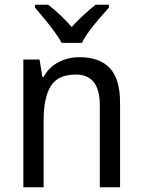

<svg xmlns="http://www.w3.org/2000/svg" viewBox="-20 -786 599 806"><path d="M313 -546Q398 -546 441 -500Q484 -454 484 -355V0H399V-345Q399 -473 298 -473Q223 -473 193 -424.5Q163 -376 163 -278V0H78V-536H146L158 -463H163Q186 -505 226.5 -525.5Q267 -546 313 -546ZM239 -606Q227 -628 207.5 -654.5Q188 -681 166.5 -707Q145 -733 127 -754V-766H182Q205 -749 231 -724.5Q257 -700 281 -673Q307 -701 331 -723Q355 -745 381 -766H437V-754Q420 -735 397.5 -709Q375 -683 355 -656Q335 -629 324 -606Z"/></svg>

Font: Noto Sans Myanmar SemiCondensed
Style: Regular
Weight: 400
Width: 4
Designer: Monotype Design Team
Foundry: Monotype Imaging Inc.
Version: Version 2.107; ttfautohint (v1.8.4.7-5d5b)